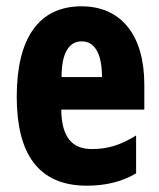

<svg xmlns="http://www.w3.org/2000/svg" viewBox="-20 -578 505 608"><path d="M238 -558C103 -558 33 -457 33 -272C33 -94 99 10 255 10C314 10 365 -2 411 -29V-149C361 -118 320 -106 271 -106C207 -106 175 -145 174 -231H437V-310C437 -465 365 -558 238 -558ZM239 -447C280 -447 303 -408 303 -334H175C175 -417 202 -447 239 -447Z"/></svg>

Font: Noto Sans Gujarati UI ExtraCondensed ExtraBold
Style: Regular
Weight: 800
Width: 2
Designer: Jelle Bosma - Monotype Design Team, Universal Thirst
Foundry: Monotype Imaging Inc.
Version: Version 2.106